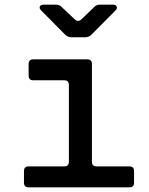

<svg xmlns="http://www.w3.org/2000/svg" viewBox="-20 -805 640 825"><path d="M103 0Q83 0 83 -20V-70Q83 -90 103 -90H256Q276 -90 276 -110V-440Q276 -460 256 -460H123Q103 -460 103 -480V-530Q103 -550 123 -550H355Q375 -550 375 -530V-110Q375 -90 395 -90H536Q556 -90 556 -70V-20Q556 0 536 0ZM286 -645Q271 -645 260 -656L158 -759Q148 -768 151 -776.5Q154 -785 168 -785H221Q236 -785 246 -774L301 -722Q316 -708 331 -723L384 -774Q394 -785 409 -785H464Q478 -785 481.5 -776.5Q485 -768 475 -759L373 -656Q362 -645 347 -645Z"/></svg>

Font: Pitagon Sans Mono Medium
Style: Regular
Weight: 500
Monospace: yes
Designer: Travis Tran
Foundry: Pitagon
Version: Version 1.001; ttfautohint (v1.8.4.7-5d5b);gftools[0.9.26]